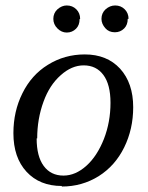

<svg xmlns="http://www.w3.org/2000/svg" viewBox="-20 -672 540 702"><path d="M116 -166H114Q114 -100 140 -65Q166 -30 212 -30Q256 -30 296 -66Q335 -101 360 -164Q384 -226 384 -296Q384 -363 358 -398Q332 -433 286 -433Q242 -433 202 -397Q161 -361 139 -300Q116 -237 116 -166ZM206 10V8Q125 8 77 -44Q29 -96 29 -185Q29 -265 62 -331Q95 -398 155 -435Q216 -473 290 -473Q371 -473 419 -421Q467 -368 467 -280Q467 -200 434 -133Q401 -66 341 -28Q280 10 206 10ZM450 -603H447Q447 -581 434 -568Q420 -554 400 -554Q378 -554 365 -569Q351 -585 351 -603Q351 -624 366 -638Q382 -652 401 -652Q422 -652 436 -638Q450 -624 450 -603ZM273 -603 271 -602Q271 -580 258 -567Q244 -553 224 -553Q205 -553 190 -568Q175 -583 175 -603Q175 -624 190 -638Q206 -652 224 -652Q245 -652 259 -638Q273 -624 273 -603Z"/></svg>

Font: Libra Serif Modern
Style: Italic
Weight: 400
Italic angle: -12°
Designer: Stefan Peev, Context Ltd
Foundry: Stefan Peev, Context Ltd
Version: Version 1.000